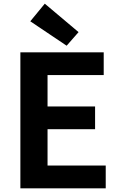

<svg xmlns="http://www.w3.org/2000/svg" viewBox="-20 -1026 655 1046"><path d="M91 0V-741H545V-617H239V-446H498V-322H239V-124H556V0ZM343 -777 145 -910 224 -1006 408 -851Z"/></svg>

Font: Noto Sans KR
Style: Bold
Weight: 700
Designer: Ryoko NISHIZUKA  (kana, bopomofo & ideographs); Paul D. Hunt (Latin, Greek & Cyrillic); Sandoll Communications , Soo-you
Foundry: Adobe
Version: Version 2.004-H2;hotconv 1.0.118;makeotfexe 2.5.65603